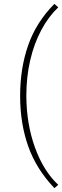

<svg xmlns="http://www.w3.org/2000/svg" viewBox="-20 -766 321 992"><path d="M261 206Q167 107 125.5 -11Q84 -129 84 -270Q84 -413 125.5 -532Q167 -651 261 -746L281 -728Q231 -681 193.5 -611Q156 -541 136 -454.5Q116 -368 116 -270Q117 -124 161 -3Q205 118 281 189Z"/></svg>

Font: Livvic Thin
Style: Regular
Weight: 250
Designer: Jacques Le Bailly, Baron von Fonthausen
Version: Version 1.001; ttfautohint (v1.8.2)